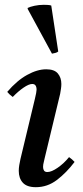

<svg xmlns="http://www.w3.org/2000/svg" viewBox="-20 -766 344 798"><path d="M267 -113Q280 -104 290 -93Q256 -48 216.5 -18Q177 12 129 12Q92 12 75 -6.5Q58 -25 58 -56Q58 -67 60 -79.5Q62 -92 65 -105L125 -355Q132 -384 132 -393Q132 -417 114 -417Q100 -417 77.5 -401.5Q55 -386 33 -363Q26 -368 20.5 -373Q15 -378 10 -384Q50 -431 92.5 -454.5Q135 -478 172 -478Q206 -478 220.5 -460.5Q235 -443 235 -417Q235 -408 233.5 -397.5Q232 -387 230 -376L166 -110Q165 -103 162 -92.5Q159 -82 159 -72Q159 -63 163 -57Q167 -51 177 -51Q194 -51 220 -69Q246 -87 267 -113ZM95 -729V-733Q105 -738 123.5 -742Q142 -746 162 -746Q170 -746 178.5 -745.5Q187 -745 193 -743L222 -552Q218 -548 210 -546Q202 -544 196 -543Z"/></svg>

Font: Tiro Kannada
Style: Italic
Weight: 400
Italic angle: -11°
Designer: Kannada: John Hudson & Fiona Ross, assisted by Kaja Sojewska. Latin: John Hudson with Paul Hanslow, assisted by Kaja Soj
Foundry: Tiro Typeworks Ltd.
Version: Version 1.52